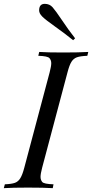

<svg xmlns="http://www.w3.org/2000/svg" viewBox="-53 -978 479 998"><path d="M225.1 -20 221.2 0Q174.8 -2.9 92.8 -2.9Q10.7 -2.9 -33.2 0L-27.8 -20Q7.3 -21.5 24.9 -27.8Q42 -34.2 52.7 -51.8Q63.5 -69.3 73.2 -106L205.1 -602.1Q213.4 -633.8 213.4 -649.4Q213.4 -665 204.1 -675.8Q194.8 -686.5 146 -688L150.9 -708Q192.4 -705.1 275.4 -705.1Q358.4 -705.1 405.8 -708L400.9 -688Q364.3 -686.5 346.7 -680.2Q329.1 -673.8 318.4 -656.7Q307.6 -639.6 297.9 -602.1L166 -106Q157.7 -74.2 157.7 -58.6Q157.7 -43 166.5 -32.2Q175.3 -21.5 225.1 -20ZM150.4 -923.8Q150.4 -958 179.7 -958Q204.6 -958 220.2 -940.4Q235.8 -922.9 268.6 -874Q301.3 -824.7 337.4 -778.8L327.1 -769Q283.2 -804.7 233.4 -839.8Q183.6 -875 167 -891.6Q150.4 -908.2 150.4 -923.8Z"/></svg>

Font: PlayfairDisplaySC-Italic
Style: Italic
Weight: 400
Italic angle: -14°
Designer: Claus Eggers Sørensen
Foundry: Claus Eggers Sørensen
Version: Version 1.004;PS 001.004;hotconv 1.0.70;makeotf.lib2.5.58329